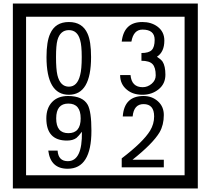

<svg xmlns="http://www.w3.org/2000/svg" viewBox="-20 -980 1195 1090"><path d="M1103 90H53V-960H1103ZM1028 15V-885H128V15ZM497 -656Q497 -442 371 -442Q244 -442 244 -656Q244 -744 265 -789Q294 -855 371 -855Q448 -855 477 -789Q497 -745 497 -656ZM444 -656Q444 -723 435 -752Q420 -809 371 -809Q322 -809 306 -752Q298 -723 298 -656Q298 -587 306 -553Q322 -488 371 -488Q419 -488 435 -554Q444 -587 444 -656ZM919 -556Q919 -504 880.5 -473Q842 -442 789 -442Q734 -442 700 -471Q662 -502 662 -554H721Q727 -485 790 -485Q818 -485 841 -504.5Q864 -524 864 -552Q864 -597 846 -616Q828 -635 783 -635V-679Q825 -679 841.5 -696Q858 -713 858 -754Q858 -812 789 -812Q738 -812 726 -744H671Q684 -855 788 -855Q839 -855 874 -829Q913 -800 913 -750Q913 -685 871 -658Q895 -642 903 -630Q919 -605 919 -556ZM499 -238Q499 -22 364 -22Q267 -22 254 -125H307Q311 -65 365 -65Q448 -65 445 -232Q424 -205 414 -197Q394 -182 360 -182Q243 -182 243 -308Q243 -366 275.5 -400.5Q308 -435 366 -435Q450 -435 478 -385Q499 -346 499 -238ZM438 -308Q438 -392 368 -392Q299 -392 299 -308Q299 -224 368 -224Q438 -224 438 -308ZM910 -30H671V-81Q792 -173 832 -238Q855 -276 855 -319Q855 -389 795 -389Q740 -389 733 -319H677Q685 -435 795 -435Q843 -435 876.5 -405Q910 -375 910 -327Q910 -271 886 -229Q848 -165 732 -73H910Z"/></svg>

Font: Unicode BMP Fallback SIL
Style: Regular
Weight: 400
Foundry: NRSI, SIL International
Version: Version 5.1 Based on Unicode 5.1